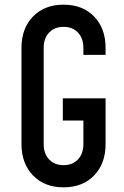

<svg xmlns="http://www.w3.org/2000/svg" viewBox="-20 -786 532 822"><path d="M252 16Q170.5 16 121.2 -35Q72 -86 72 -169V-581Q72 -664.5 121.2 -715.2Q170.5 -766 252 -766Q334 -766 383 -715.2Q432 -664.5 432 -581V-551H337V-581Q337 -621.5 314 -646.2Q291 -671 252 -671Q213 -671 190 -646.2Q167 -621.5 167 -581V-169Q167 -128.5 190 -103.8Q213 -79 252 -79Q291 -79 314 -103.8Q337 -128.5 337 -169V-270H249V-365H432V-169Q432 -86 383 -35Q334 16 252 16Z"/></svg>

Font: Mohave Medium
Style: Regular
Weight: 500
Designer: Gumpita Rahayu
Foundry: Tokotype
Version: Version 2.003